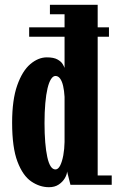

<svg xmlns="http://www.w3.org/2000/svg" viewBox="-20 -770 491 800"><path d="M101.5 -617V-656H434V-617ZM184 10Q145.5 10 110.2 -14Q75 -38 52.8 -96.5Q30.5 -155 30.5 -259Q30.5 -354.5 51.8 -414.5Q73 -474.5 106.2 -502.8Q139.5 -531 175 -531Q204 -531 219.5 -522.2Q235 -513.5 241.2 -502.8Q247.5 -492 249 -487V-710.5H188V-750H387V-39H445.5V0H273.5L259.5 -55.5Q259 -42.5 249.8 -27Q240.5 -11.5 224.2 -0.8Q208 10 184 10ZM211 -64Q222.5 -64 230.8 -80.5Q239 -97 243.8 -123.2Q248.5 -149.5 249 -178.5V-366.5Q247.5 -392.5 243 -412Q238.5 -431.5 230.5 -442.5Q222.5 -453.5 211 -453.5Q201 -453.5 192.5 -440.2Q184 -427 178 -401.8Q172 -376.5 168.8 -340Q165.5 -303.5 165.5 -257.5Q165.5 -212.5 168.5 -176.8Q171.5 -141 177 -115.8Q182.5 -90.5 191 -77.2Q199.5 -64 211 -64Z"/></svg>

Font: Imbue Thin 10pt ExtraBold
Style: Regular
Weight: 800
Version: Version 1.102